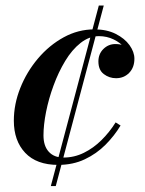

<svg xmlns="http://www.w3.org/2000/svg" viewBox="-20 -574 514 680"><path d="M186 10Q109.5 10 69.2 -32.8Q29 -75.5 29 -146.5Q29 -205 51.8 -262.2Q74.5 -319.5 114.5 -366.8Q154.5 -414 205.8 -442Q257 -470 314.5 -470Q358 -470 389.8 -454Q421.5 -438 438.8 -414Q456 -390 456 -366Q456 -335 437.5 -316Q419 -297 391 -297Q367 -297 347.8 -311.5Q328.5 -326 328.5 -356.5Q328.5 -383 346.2 -400.5Q364 -418 388.5 -418Q405 -418 420.2 -412.8Q435.5 -407.5 445.2 -396.2Q455 -385 455 -366H437Q437 -385.5 422 -404Q407 -422.5 382.8 -434.2Q358.5 -446 330.5 -446Q296 -446 265.5 -422Q235 -398 211 -358.2Q187 -318.5 169.8 -271.5Q152.5 -224.5 143.2 -178Q134 -131.5 134 -94.5Q134 -57 152.8 -36.5Q171.5 -16 204.5 -16Q243 -16 277 -32.8Q311 -49.5 339.5 -77.8Q368 -106 389.5 -140.5L407 -129.5Q385.5 -93.5 353.8 -61.5Q322 -29.5 280.2 -9.8Q238.5 10 186 10ZM160 85 330 -554.5H347.5L177.5 85Z"/></svg>

Font: Bodoni Moda 11pt SemiBold
Style: Italic
Weight: 600
Italic angle: -13°
Designer: Owen Earl
Foundry: indestructible type
Version: Version 2.004